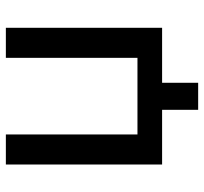

<svg xmlns="http://www.w3.org/2000/svg" viewBox="-40 -520 680 639"><g transform="rotate(-90 299.5 -200.0)"><path d="M527 -520V0H344V120H254V0H72V-520H172V-82H427V-520Z"/></g></svg>

Font: Mplus 1p Medium
Style: Regular
Weight: 500
Version: Version 1.061